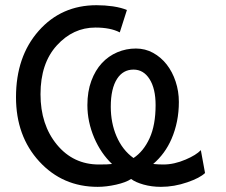

<svg xmlns="http://www.w3.org/2000/svg" viewBox="-20 -706 868 738"><path d="M493.2 -98.6Q531.7 -124 554.9 -174.6Q578.1 -225.1 578.1 -302.2Q578.1 -365.2 554.9 -401.9Q531.7 -438.5 493.2 -438.5Q453.1 -438.5 430.2 -403.3Q405.8 -365.7 405.8 -295.9Q405.8 -233.9 427.7 -182.6Q450.7 -128.9 493.2 -98.6ZM598.6 12.2Q563 12.2 531.7 3.4Q500.5 -5.4 483.9 -18.1Q464.4 -4.9 426.5 3.7Q388.7 12.2 355.5 12.2Q220.7 12.2 131.1 -85.2Q41.5 -182.6 41.5 -332.5Q41.5 -488.8 128.7 -587.4Q215.8 -686 351.1 -686Q383.3 -686 414.1 -681.6Q447.8 -676.3 467.8 -667.5L440.4 -581.5Q404.8 -600.1 346.7 -600.1Q260.7 -600.1 198.2 -531.2Q135.7 -462.4 135.7 -343.8Q135.7 -226.6 198.7 -150.1Q261.7 -73.7 360.4 -73.7Q396.5 -73.7 410.6 -75.7Q367.7 -116.7 342.3 -175.8Q315.9 -237.8 315.9 -301.8Q315.9 -354.5 331.1 -395.3Q346.2 -436 371.6 -463.4Q397 -490.7 430.9 -505.1Q464.8 -519.5 502.4 -519.5Q538.1 -519.5 568.4 -502.9Q598.6 -486.3 620.6 -458.3Q642.6 -430.2 655 -392.8Q667.5 -355.5 667.5 -314Q667.5 -237.3 639.2 -171.9Q614.7 -115.2 568.8 -75.7Q589.4 -73.7 607.9 -73.7Q649.4 -73.7 693.8 -92.8Q733.9 -109.9 752 -128.9L768.1 -41Q748.5 -22 700.2 -5.4Q649.4 12.2 598.6 12.2Z"/></svg>

Font: Cadman
Style: Regular
Weight: 400
Designer: Paul James MIller
Foundry: High-Logic / Made with FontCreator
Version: Version 2.114;March 28, 2021;FontCreator 13.0.0.2683 64-bit